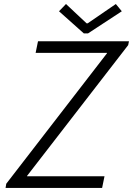

<svg xmlns="http://www.w3.org/2000/svg" viewBox="-20 -922 653 942"><path d="M10.7 -20.5 504.9 -660.6V-662.6H154.8L166.5 -719.7H612.8L608.9 -700.7L112.8 -59.1V-57.1H492.7L481 0H7.3ZM269.5 -866.7 303.7 -902.3 404.8 -807.6H410.2L548.3 -902.3L577.6 -866.7L412.1 -758.3H391.1Z"/></svg>

Font: Reddit Sans Vanilla Light
Style: Italic
Weight: 300
Italic angle: -11.25°
Designer: Stephen Hutchings
Version: Version 1.013